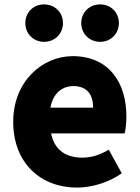

<svg xmlns="http://www.w3.org/2000/svg" viewBox="-20 -838 636 872"><path d="M330 14C396 14 474 -9 533 -51L474 -158C433 -134 395 -122 354 -122C282 -122 228 -154 212 -232H546C550 -246 554 -277 554 -309C554 -464 474 -583 310 -583C173 -583 40 -469 40 -285C40 -96 166 14 330 14ZM209 -349C221 -416 264 -447 313 -447C378 -447 403 -405 403 -349ZM180 -648C230 -648 266 -686 266 -733C266 -781 230 -818 180 -818C131 -818 95 -781 95 -733C95 -686 131 -648 180 -648ZM435 -648C484 -648 520 -686 520 -733C520 -781 484 -818 435 -818C385 -818 349 -781 349 -733C349 -686 385 -648 435 -648Z"/></svg>

Font: Noto Sans TC Black
Style: Regular
Weight: 900
Designer: Ryoko NISHIZUKA 西塚涼子 (kana, bopomofo & ideographs); Paul D. Hunt (Latin, Greek & Cyrillic); Sandoll Communications 산돌커뮤니
Foundry: Adobe
Version: Version 2.004;hotconv 1.0.118;makeotfexe 2.5.65603